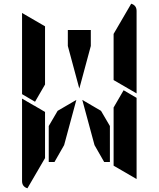

<svg xmlns="http://www.w3.org/2000/svg" viewBox="-20 -1018 856 1036"><path d="M346 -770V-856H470V-770L408 -540ZM647 -531 717 -490V-52L593 -124V-138V-144V-302V-396V-438ZM169 -469 99 -510V-948L223 -876V-698V-590V-562ZM326 -235 274 -144H243V-338L291 -420L392 -479ZM223 -165 128 -2Q99 -11 99 -41V-486L159 -451L165 -448L223 -414V-384V-302ZM688 -998Q717 -989 717 -959V-514L593 -586V-698V-835ZM573 -338V-144H542L490 -235L424 -479L525 -420Z"/></svg>

Font: DSEG14 Modern
Style: Bold
Weight: 700
Designer: Keshikan(Twitter:@keshinomi_88pro)
Version: Version 0.46